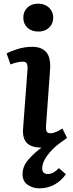

<svg xmlns="http://www.w3.org/2000/svg" viewBox="-20 -790 399 1046"><path d="M107 -694Q107 -727 129 -748.5Q151 -770 188 -770Q224 -770 247 -748.5Q270 -727 270 -694Q270 -661 247.5 -639.5Q225 -618 190 -618Q152 -618 129.5 -639Q107 -660 107 -694ZM106 -93 130 -413Q131 -435 125.5 -444.5Q120 -454 104 -454Q91 -454 74.5 -450.5Q58 -447 37 -439L16 -499Q36 -510 75 -522.5Q114 -535 155 -535Q206 -535 231.5 -506.5Q257 -478 253 -413L231 -108Q229 -86 233.5 -75Q238 -64 256 -64Q280 -64 320 -90L345 -39Q338 -33 326.5 -25Q315 -17 303 -8Q266 19 238 56.5Q210 94 210 127Q210 158 241 158Q256 158 271.5 149.5Q287 141 301 126L339 159Q314 195 277 215.5Q240 236 194 236Q159 236 131 217Q103 198 103 159Q103 117 132.5 82Q162 47 206 14Q150 14 125.5 -12Q101 -38 106 -93Z"/></svg>

Font: Literata 7pt SemiBold
Style: Italic
Weight: 600
Italic angle: -2°
Designer: Latin by Veronika Burian and Jose Scaglione. Greek by Irene Vlachou. Cyrillic by Vera Evstafieva
Foundry: TypeTogether
Version: Version 3.002